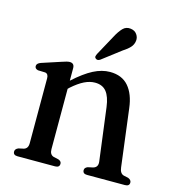

<svg xmlns="http://www.w3.org/2000/svg" viewBox="-102 -758 771 844"><g transform="rotate(15 284.0 -335.5)"><path d="M190 -437.5V-380.5Q238 -424 276.5 -443.8Q315 -463.5 351.5 -463.5Q406 -463.5 436 -428.8Q466 -394 473.5 -332L506.5 -70.5Q509.5 -44 527 -39L548 -34.5Q563 -28.5 563 -16.5Q563 0 542.5 0H370Q350.5 0 350.5 -17Q350.5 -28 364.5 -33.5L387.5 -38.5Q410 -44.5 407 -70L376 -310.5Q370 -356.5 352 -378.8Q334 -401 300 -401Q276.5 -401 251.5 -388.8Q226.5 -376.5 196.5 -350L190 -343.5V-69Q190 -44 208.5 -38.5L231 -33.5Q245 -28.5 245 -17Q245 0 225 0H54Q34 0 34 -16.5Q34 -28.5 49 -34.5L72 -39.5Q91 -45 91 -69V-365Q91 -385 76 -387.5L43 -388.5Q28.5 -392 28.5 -404Q28.5 -416.5 47 -423L132.5 -451Q158 -460 168.5 -460Q190 -460 190 -437.5ZM325.5 -617Q339.5 -643.5 354 -658.5Q368.5 -673.5 390 -670.5Q409 -668 418.5 -654.2Q428 -640.5 426 -625Q424 -607.5 412 -594.5Q400 -581.5 379.5 -568.5L295 -504Q282.5 -496.5 274.5 -504.5Q270 -508.5 271.2 -514Q272.5 -519.5 275.5 -525.5Z"/></g></svg>

Font: Fraunces 72pt S050
Style: Regular
Weight: 400
Version: Version 1.000; ttfautohint (v1.8.3)